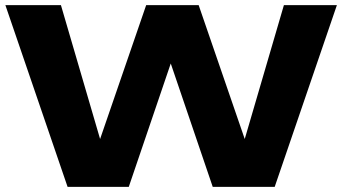

<svg xmlns="http://www.w3.org/2000/svg" viewBox="-20 -730 1337 750"><path d="M244 0 1 -710H218L371 -187L551 -710H756L936 -187L1089 -710H1296L1053 0H811L647 -482L483 0Z"/></svg>

Font: Special Gothic Extended Bold
Style: Regular
Weight: 700
Width: 7
Designer: Alistair McCready
Foundry: Monolith
Version: Version 1.000; ttfautohint (v1.8.4.7-5d5b)